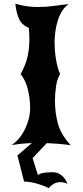

<svg xmlns="http://www.w3.org/2000/svg" viewBox="-20 -760 436 1013"><path d="M343 -739Q322 -725 307.5 -701.5Q293 -678 284.5 -650.5Q276 -623 272 -593.5Q268 -564 268 -537Q268 -518 269.5 -496.5Q271 -475 274.5 -452.5Q278 -430 283.5 -408.5Q289 -387 297 -369Q281 -342 275.5 -304Q270 -266 270 -228Q270 -164 286 -106.5Q302 -49 353 6Q315 1 284 -1.5Q253 -4 227 -5L152 74L180 164Q186 158 197 155Q208 152 220 150.5Q232 149 243.5 149Q255 149 262 149Q283 149 303.5 164Q324 179 336 210Q326 205 316.5 203Q307 201 298 201Q263 201 237 233Q228 227 212 221Q196 215 177.5 209.5Q159 204 140.5 201Q122 198 107 198L72 60L148 -5Q118 -4 92.5 -1.5Q67 1 41 5Q62 -8 80 -29.5Q98 -51 111 -77Q124 -103 131.5 -132Q139 -161 139 -189Q139 -240 127 -288.5Q115 -337 89 -369Q117 -421 126 -464Q135 -507 135 -553Q135 -581 132 -613Q93 -629 79 -663.5Q65 -698 61 -740Q94 -731 122.5 -727Q151 -723 177 -723Q223 -723 262 -728.5Q301 -734 343 -739Z"/></svg>

Font: New Rocker
Style: Regular
Weight: 400
Designer: Pablo Impallari, Brenda Gallo, Rodrigo Fuenzalida
Foundry: Pablo Impallari, Brenda Gallo, Rodrigo Fuenzalida
Version: Version 1.000; ttfautohint (v0.93) -l 8 -r 50 -G 200 -x 14 -